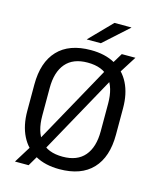

<svg xmlns="http://www.w3.org/2000/svg" viewBox="-125 -912 849 1033"><g transform="rotate(15 299.0 -395.5)"><path d="M299 12Q220 12 165 -18.8Q110 -49.5 81 -107.5Q52 -165.5 52 -246V-393.5Q52 -517.5 115 -584.2Q178 -651 299 -651Q378 -651 433 -620.2Q488 -589.5 517 -531.8Q546 -474 546 -393.5V-246Q546 -121.5 483 -54.8Q420 12 299 12ZM58.5 34 127 -76.5 145.5 -101 413.5 -585.5 422 -603.5 464 -673H540L472 -565.5L454.5 -540L188.5 -58.5L181.5 -46L134.5 34ZM299 -57.5Q380 -57.5 421 -105.8Q462 -154 462 -242.5V-397Q462 -485.5 422.2 -533.5Q382.5 -581.5 299 -581.5Q218.5 -581.5 177.5 -533.5Q136.5 -485.5 136.5 -397V-242.5Q136.5 -154 175.8 -105.8Q215 -57.5 299 -57.5ZM382.5 -825H476.5V-823.5L340 -700.5H262V-701.5Z"/></g></svg>

Font: Anek Latin
Style: Regular
Weight: 400
Designer: Yesha Goshar
Foundry: Ek Type
Version: Version 1.003